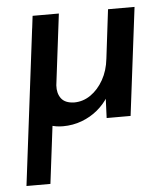

<svg xmlns="http://www.w3.org/2000/svg" viewBox="-49 -464 652 743"><g transform="rotate(-5 277.0 -92.0)"><path d="M185 17Q128 17 94.5 -17.5Q61 -52 67 -107L105 -419H207L173 -143Q171 -112 186 -92Q201 -72 236 -71Q271 -71 300.5 -91.5Q330 -112 350 -147.5Q370 -183 375 -229L398 -419H501L449 0H356L360 -96L364 -82Q347 -54 320 -31.5Q293 -9 258.5 4Q224 17 185 17ZM99 -371H192L117 235H24Z"/></g></svg>

Font: Josefin Sans Medium
Style: Italic
Weight: 500
Italic angle: -7°
Designer: Santiago Orozco
Foundry: Typemade
Version: Version 2.000